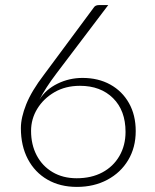

<svg xmlns="http://www.w3.org/2000/svg" viewBox="-20 -726 610 754"><path d="M282 8Q216 8 166.5 -20.5Q117 -49 89.5 -101Q62 -153 62 -223Q62 -264 83 -316.5Q104 -369 153 -433L348 -696Q351 -701 356 -703.5Q361 -706 368 -706H405L202 -438Q180 -409 163.5 -383.5Q147 -358 135 -335Q160 -375 206 -397.5Q252 -420 304 -420Q366 -420 413 -394Q460 -368 486.5 -321Q513 -274 513 -211Q513 -147 483.5 -97.5Q454 -48 401.5 -20Q349 8 282 8ZM281 -26Q339 -26 382 -49Q425 -72 449 -113.5Q473 -155 473 -208Q473 -292 424 -340.5Q375 -389 294 -389Q237 -389 194 -364Q151 -339 126.5 -299Q102 -259 102 -212Q102 -158 124 -116Q146 -74 186.5 -50Q227 -26 281 -26Z"/></svg>

Font: Aleo ExtraLight
Style: Regular
Weight: 250
Designer: Alessio Laiso
Foundry: Alessio Laiso
Version: Version 2.001;gftools[0.9.29]